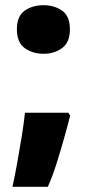

<svg xmlns="http://www.w3.org/2000/svg" viewBox="-20 -580 337 739"><path d="M45 -467Q45 -518 75 -539Q105 -560 148 -560Q189 -560 219 -539Q249 -518 249 -467Q249 -417 219 -395Q189 -373 148 -373Q105 -373 75 -395Q45 -417 45 -467ZM250 -135Q241 -99 227 -49Q213 1 197 51.5Q181 102 164 139H28Q38 93 47 42.5Q56 -8 64 -57Q72 -106 76 -146H243Z"/></svg>

Font: Noto Sans Lao Black
Style: Regular
Weight: 900
Designer: Monotype Design Team
Foundry: Monotype Imaging Inc.
Version: Version 2.003; ttfautohint (v1.8.4.7-5d5b)